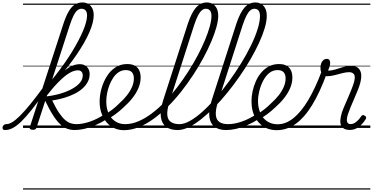

<svg xmlns="http://www.w3.org/2000/svg" viewBox="-187 -1039 3027 1559"><path d="M-146 17Q-159 17 -163.5 9.5Q-168 2 -166 -7Q-164 -16 -156.5 -23.5Q-149 -31 -137 -31Q-114 -31 -87.5 -47Q-61 -63 -25.5 -98Q10 -133 57.5 -191Q105 -249 168 -335Q178 -348 184.5 -343Q191 -338 191.5 -324Q192 -310 182 -297Q118 -208 70 -147.5Q22 -87 -15.5 -51Q-53 -15 -84.5 1Q-116 17 -146 17ZM80 15Q68 15 59.5 10Q51 5 55 -7L329 -849Q349 -910 371.5 -947.5Q394 -985 421 -1002Q448 -1019 482 -1019Q511 -1019 531.5 -1006Q552 -993 563 -970Q574 -947 574 -915Q574 -887 565 -852Q556 -817 538.5 -776.5Q521 -736 495.5 -691.5Q470 -647 438 -599.5Q406 -552 367.5 -502.5Q329 -453 285.5 -403.5Q242 -354 193 -304L189 -337Q229 -383 266 -430.5Q303 -478 336.5 -525.5Q370 -573 398 -619Q426 -665 448.5 -707.5Q471 -750 487 -788Q503 -826 511.5 -857.5Q520 -889 520 -913Q520 -931 515 -943Q510 -955 500 -961.5Q490 -968 475 -968Q457 -968 441 -955Q425 -942 410.5 -913Q396 -884 380 -836L110 -4Q107 6 100.5 10.5Q94 15 80 15ZM418 17Q389 17 361.5 7.5Q334 -2 305.5 -27Q277 -52 246 -99.5Q215 -147 179 -223H168L179 -255Q245 -262 300.5 -278Q356 -294 397.5 -317Q439 -340 462 -367.5Q485 -395 485 -426Q485 -445 475 -456.5Q465 -468 445 -468Q414 -468 376.5 -446Q339 -424 291.5 -376.5Q244 -329 184 -252L189 -298Q234 -360 279 -410Q324 -460 369.5 -489Q415 -518 461 -518Q498 -518 519.5 -495Q541 -472 541 -438Q541 -404 526 -375Q511 -346 484 -321.5Q457 -297 419.5 -278Q382 -259 335.5 -245Q289 -231 237 -223Q267 -160 293.5 -121.5Q320 -83 343.5 -63.5Q367 -44 389 -37.5Q411 -31 432 -31Q443 -31 446.5 -23.5Q450 -16 448 -7Q446 2 438.5 9.5Q431 17 418 17ZM0 490H564V500H0ZM0 -20H564V0H0ZM0 -505H564V-500H0ZM0 -1010H564V-1000H0Z M417 17Q405 17 401 9.5Q397 2 400 -7Q403 -16 412 -23.5Q421 -31 433 -31Q483 -31 542 -51Q601 -71 661 -110Q668 -115 675 -111.5Q682 -108 686 -100.5Q690 -93 689 -84.5Q688 -76 681 -72Q633 -42 586.5 -22Q540 -2 497 7.5Q454 17 417 17ZM564 490V500ZM564 -20V0ZM564 -505V-500ZM564 -1010V-1000Z M658 -105Q692 -124 724 -148.5Q756 -173 782 -200Q817 -231 843 -264Q869 -297 884.5 -332Q900 -367 900 -402Q900 -435 884 -452.5Q868 -470 834 -470Q824 -470 819.5 -477Q815 -484 816.5 -494Q818 -504 825.5 -511.5Q833 -519 846 -519Q885 -519 909 -505Q933 -491 944 -466.5Q955 -442 955 -410Q955 -367 937.5 -325Q920 -283 888.5 -243Q857 -203 815 -166Q785 -137 750 -111.5Q715 -86 678 -65ZM564 490H1008V500H564ZM564 -20H1008V0H564ZM564 -505H1008V-500H564ZM564 -1010H1008V-1000H564Z M819 18Q778 18 742 2Q706 -14 679.5 -44.5Q653 -75 637.5 -118Q622 -161 622 -214Q622 -265 636.5 -318Q651 -371 679 -417Q707 -463 749 -491Q791 -519 846 -519Q855 -519 858.5 -511.5Q862 -504 859.5 -494Q857 -484 850.5 -477Q844 -470 835 -470Q803 -470 777 -453Q751 -436 732.5 -408Q714 -380 701 -346.5Q688 -313 682 -279Q676 -245 676 -216Q676 -173 687 -138.5Q698 -104 719 -80Q740 -56 767.5 -43.5Q795 -31 829 -31Q882 -31 936.5 -54Q991 -77 1045 -117.5Q1099 -158 1151 -212Q1203 -266 1251 -329Q1299 -392 1341.5 -458Q1384 -524 1418.5 -589.5Q1453 -655 1478 -715Q1503 -775 1516.5 -825Q1530 -875 1530 -909Q1530 -920 1538.5 -926Q1547 -932 1557.5 -932Q1568 -932 1576.5 -926Q1585 -920 1585 -909Q1585 -873 1570.5 -819.5Q1556 -766 1529 -702.5Q1502 -639 1465 -570Q1428 -501 1382 -431Q1336 -361 1284 -295Q1232 -229 1175 -172.5Q1118 -116 1058.5 -73Q999 -30 938.5 -6Q878 18 819 18ZM1008 490V500ZM1008 -20V0ZM1008 -505V-500ZM1008 -1010V-1000Z M1255 17Q1197 17 1161.5 -9.5Q1126 -36 1119 -90Q1112 -144 1138 -225L1339 -849Q1369 -938 1405.5 -978.5Q1442 -1019 1492 -1019Q1521 -1019 1542 -1005.5Q1563 -992 1574 -968Q1585 -944 1585 -910Q1585 -898 1576.5 -891.5Q1568 -885 1557.5 -885Q1547 -885 1538.5 -891.5Q1530 -898 1530 -910Q1530 -929 1525 -941.5Q1520 -954 1510 -961Q1500 -968 1485 -968Q1467 -968 1451 -954.5Q1435 -941 1420.5 -912.5Q1406 -884 1390 -837L1188 -209Q1168 -144 1171.5 -105Q1175 -66 1200.5 -48.5Q1226 -31 1270 -31Q1280 -31 1284.5 -23.5Q1289 -16 1287 -7Q1285 2 1276.5 9.5Q1268 17 1255 17ZM1008 490H1402V500H1008ZM1008 -20H1402V0H1008ZM1008 -505H1402V-500H1008ZM1008 -1010H1402V-1000H1008Z M1256 17Q1243 17 1239.5 9.5Q1236 2 1239 -7Q1242 -16 1250.5 -23.5Q1259 -31 1271 -31Q1309 -31 1357.5 -58.5Q1406 -86 1459.5 -134.5Q1513 -183 1567.5 -246Q1622 -309 1674 -380.5Q1726 -452 1771.5 -526Q1817 -600 1851.5 -671Q1886 -742 1905 -803Q1924 -864 1924 -909Q1924 -922 1932.5 -928.5Q1941 -935 1951.5 -935Q1962 -935 1970.5 -928.5Q1979 -922 1979 -909Q1979 -867 1962.5 -811Q1946 -755 1916 -690Q1886 -625 1846 -556Q1806 -487 1758 -418Q1710 -349 1658 -285Q1606 -221 1552 -166.5Q1498 -112 1445.5 -70.5Q1393 -29 1345 -6Q1297 17 1256 17ZM1402 490V500ZM1402 -20V0ZM1402 -505V-500ZM1402 -1010V-1000Z M1649 17Q1591 17 1555.5 -9.5Q1520 -36 1513 -90Q1506 -144 1532 -225L1733 -849Q1763 -938 1799.5 -978.5Q1836 -1019 1886 -1019Q1915 -1019 1936 -1005.5Q1957 -992 1968 -968Q1979 -944 1979 -910Q1979 -898 1970.5 -891.5Q1962 -885 1951.5 -885Q1941 -885 1932.5 -891.5Q1924 -898 1924 -910Q1924 -929 1919 -941.5Q1914 -954 1904 -961Q1894 -968 1879 -968Q1861 -968 1845 -954.5Q1829 -941 1814.5 -912.5Q1800 -884 1784 -837L1582 -209Q1562 -144 1565.5 -105Q1569 -66 1594.5 -48.5Q1620 -31 1664 -31Q1674 -31 1678.5 -23.5Q1683 -16 1681 -7Q1679 2 1670.5 9.5Q1662 17 1649 17ZM1402 490H1796V500H1402ZM1402 -20H1796V0H1402ZM1402 -505H1796V-500H1402ZM1402 -1010H1796V-1000H1402Z M1649 17Q1637 17 1633 9.5Q1629 2 1632 -7Q1635 -16 1644 -23.5Q1653 -31 1665 -31Q1715 -31 1774 -51Q1833 -71 1893 -110Q1900 -115 1907 -111.5Q1914 -108 1918 -100.5Q1922 -93 1921 -84.5Q1920 -76 1913 -72Q1865 -42 1818.5 -22Q1772 -2 1729 7.5Q1686 17 1649 17ZM1796 490V500ZM1796 -20V0ZM1796 -505V-500ZM1796 -1010V-1000Z M1890 -105Q1924 -124 1956 -148.5Q1988 -173 2014 -200Q2049 -231 2075 -264Q2101 -297 2116.5 -332Q2132 -367 2132 -402Q2132 -435 2116 -452.5Q2100 -470 2066 -470Q2056 -470 2051.5 -477Q2047 -484 2048.5 -494Q2050 -504 2057.5 -511.5Q2065 -519 2078 -519Q2117 -519 2141 -505Q2165 -491 2176 -466.5Q2187 -442 2187 -410Q2187 -367 2169.5 -325Q2152 -283 2120.5 -243Q2089 -203 2047 -166Q2017 -137 1982 -111.5Q1947 -86 1910 -65ZM1796 490H2240V500H1796ZM1796 -20H2240V0H1796ZM1796 -505H2240V-500H1796ZM1796 -1010H2240V-1000H1796Z M2060 18Q2023 18 1991 7Q1959 -4 1934 -25Q1909 -46 1891 -75Q1873 -104 1864 -140Q1855 -176 1855 -217Q1855 -256 1864 -298Q1873 -340 1890.5 -379.5Q1908 -419 1935 -450.5Q1962 -482 1997.5 -500.5Q2033 -519 2078 -519Q2088 -519 2091.5 -511.5Q2095 -504 2093 -494Q2091 -484 2084 -477Q2077 -470 2067 -470Q2028 -470 1998.5 -445.5Q1969 -421 1949 -382Q1929 -343 1918.5 -300Q1908 -257 1908 -219Q1908 -178 1919 -143Q1930 -108 1950.5 -83Q1971 -58 2000.5 -44Q2030 -30 2068 -30Q2134 -30 2196 -80Q2258 -130 2315 -225Q2372 -320 2424 -458Q2427 -466 2435 -467.5Q2443 -469 2451 -466Q2459 -463 2464 -456Q2469 -449 2465 -439Q2410 -288 2347.5 -186Q2285 -84 2213.5 -33Q2142 18 2060 18ZM2240 490H2253V500H2240ZM2240 -20H2253V0H2240ZM2240 -505H2253V-500H2240ZM2240 -1010H2253V-1000H2240Z M2653 16Q2627 16 2609 7Q2591 -2 2583 -19.5Q2575 -37 2576.5 -62.5Q2578 -88 2588 -122Q2596 -147 2609.5 -178Q2623 -209 2637.5 -242.5Q2652 -276 2665.5 -309.5Q2679 -343 2688 -373Q2700 -420 2687 -436.5Q2674 -453 2647 -453Q2624 -453 2593 -445Q2562 -437 2529.5 -428.5Q2497 -420 2468 -420Q2450 -420 2438.5 -428Q2427 -436 2421 -452Q2415 -468 2415 -489Q2415 -508 2421 -524.5Q2427 -541 2439 -551Q2451 -561 2466 -561Q2481 -561 2487.5 -552Q2494 -543 2494 -529Q2494 -517 2489 -499Q2484 -481 2476 -466Q2504 -465 2534.5 -474.5Q2565 -484 2598 -494Q2631 -504 2664 -504Q2695 -504 2716 -490.5Q2737 -477 2744 -446.5Q2751 -416 2738 -365Q2731 -338 2717.5 -305Q2704 -272 2689 -237.5Q2674 -203 2660.5 -170.5Q2647 -138 2638 -111Q2625 -69 2631.5 -50Q2638 -31 2660 -31Q2677 -31 2692.5 -40.5Q2708 -50 2722 -64.5Q2736 -79 2745 -94Q2750 -101 2756.5 -104Q2763 -107 2774 -100Q2785 -94 2786 -86.5Q2787 -79 2782 -71Q2771 -52 2752 -31.5Q2733 -11 2708.5 2.5Q2684 16 2653 16ZM2252 490H2820V500H2252ZM2252 -20H2820V0H2252ZM2252 -505H2820V-500H2252ZM2252 -1010H2820V-1000H2252Z"/></svg>

Font: Playwrite BE VLG Guides
Style: Regular
Weight: 400
Designer: Veronika Burian, José Scaglione
Foundry: TypeTogether
Version: Version 1.003